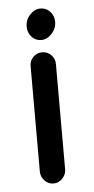

<svg xmlns="http://www.w3.org/2000/svg" viewBox="-51 -522 362 739"><g transform="rotate(-5 130.5 -152.5)"><path d="M75.2 -424.8Q75.2 -451.7 93.3 -470.9Q111.3 -490.2 133.8 -490.2Q156.2 -490.2 171.1 -473.9Q186 -457.5 186 -434.1Q186 -408.7 167.7 -388.9Q149.4 -369.1 127 -369.1Q104.5 -369.1 89.8 -385.7Q75.2 -402.3 75.2 -424.8ZM126 185.1Q105.5 185.1 91.3 169.9Q77.1 154.8 77.1 134.8V-272.9Q77.1 -293.5 91.3 -307.6Q105.5 -321.8 126 -321.8Q146 -321.8 160.4 -307.4Q174.8 -293 174.8 -272.9V134.8Q174.8 154.3 160.4 169.7Q146 185.1 126 185.1Z"/></g></svg>

Font: Comic Neue
Style: Bold
Weight: 700
Designer: Craig Rozynski
Foundry: Craig Rozynski
Version: Version 2.003;hotconv 1.0.109;makeotfexe 2.5.65596